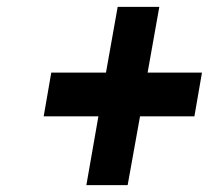

<svg xmlns="http://www.w3.org/2000/svg" viewBox="-20 -609 607 558"><path d="M409 -398 443 -589H322L288 -398H129L107 -271H266L231 -71H351L387 -271H545L567 -398Z"/></svg>

Font: Asimov
Style: NarIt
Weight: 500
Designer: Google
Version: Version 2.000980; 2014